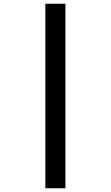

<svg xmlns="http://www.w3.org/2000/svg" viewBox="-20 -777 591 1024"><path d="M222 -757V227H329V-757Z"/></svg>

Font: Noto Sans Lisu
Style: Bold
Weight: 700
Designer: Monotype Design Team. David Williams.
Foundry: Monotype Imaging Inc.
Version: Version 2.102